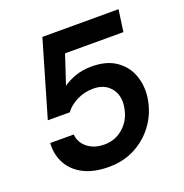

<svg xmlns="http://www.w3.org/2000/svg" viewBox="-128 -815 906 943"><g transform="rotate(-20 325.0 -344.0)"><path d="M284 12Q206 12 153 -15Q100 -42 74 -89.5Q48 -137 52 -197H175Q178 -154 213 -126.5Q248 -99 300 -99Q360 -99 402.5 -138.5Q445 -178 454 -240Q463 -300 431 -338Q399 -376 341 -376Q295 -376 255 -356Q215 -336 194 -306H79L194 -700H592L576 -586H271L221 -435Q248 -454 285.5 -467.5Q323 -481 371 -481Q448 -481 497 -447.5Q546 -414 566 -359Q586 -304 577 -241Q566 -168 525.5 -111Q485 -54 423 -21Q361 12 284 12Z"/></g></svg>

Font: Host Grotesk
Style: Bold Italic
Weight: 700
Italic angle: -8°
Designer: Doğukan Karapınar
Foundry: Element Type
Version: Version 1.003; ttfautohint (v1.8.4.7-5d5b)